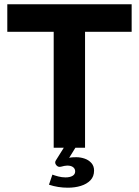

<svg xmlns="http://www.w3.org/2000/svg" viewBox="-20 -688 647 894"><path d="M230 0V-540H14V-668H593V-540H376V0H331L302 47Q309 45 317.5 44.5Q326 44 335 44Q355 44 374 50.5Q393 57 405.5 71Q418 85 418 106Q418 134 401 151.5Q384 169 356.5 177.5Q329 186 296 186Q273 186 251 182.5Q229 179 208 172L224 125Q234 129 251 133.5Q268 138 285 138Q305 138 317.5 131Q330 124 330 110Q330 98 320.5 90.5Q311 83 293 83Q287 83 279.5 84.5Q272 86 265 88Q251 92 242 81Q233 70 240 59L277 0Z"/></svg>

Font: Atkinson Hyperlegible Next
Style: Bold
Weight: 700
Designer: Elliott Scott, Megan Eiswerth, Linus Boman, Theodore Petrosky, Letters from Sweden
Foundry: Applied Design Works, Letters from Sweden
Version: Version 2.001